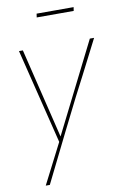

<svg xmlns="http://www.w3.org/2000/svg" viewBox="-99 -766 657 1022"><g transform="rotate(-10 230.0 -255.0)"><path d="M85 200H63L174 -17L47 -530H68L186 -44L430 -530H453Q339 -306 302 -236Q242 -118 85 200ZM371 -690H171L174 -710H374Z"/></g></svg>

Font: Tanohe Sans Thin
Style: Italic
Weight: 100
Designer: Village Type and Design LLC & Cristiano Sobral
Foundry: Cooper Hewitt Smithsonian Design Museum
Version: Version 1.00;September 29, 2021;FontCreator 13.0.0.2655 64-b